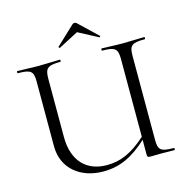

<svg xmlns="http://www.w3.org/2000/svg" viewBox="-116 -904 995 1025"><g transform="rotate(-15 381.5 -391.0)"><path d="M277 -686 386 -743 494 -686C497 -683 503 -691 499 -693L397 -790C391 -796 380 -796 374 -790L271 -693C268 -691 275 -685 277 -686ZM726 -12C653 -12 640 -23 640 -81V-544C640 -601 653 -613 726 -613C730 -613 730 -625 726 -625C694 -625 652 -622 608 -622C563 -622 523 -625 491 -625C487 -625 487 -613 491 -613C565 -613 576 -599 576 -542V-114C496 -42 432 -16 358 -16C248 -16 174 -85 174 -221V-542C174 -599 187 -613 260 -613C263 -613 263 -625 260 -625C229 -625 188 -622 142 -622C97 -622 57 -625 25 -625C21 -625 21 -613 25 -613C97 -613 110 -601 110 -544V-186C110 -64 204 12 331 12C421 12 493 -21 576 -97V-19C576 -2 579 0 595 0C613 0 626 -1 647 -1C676 -1 700 0 726 0C730 0 730 -12 726 -12Z"/></g></svg>

Font: Cormorant SC
Style: Regular
Weight: 400
Designer: Christian Thalmann (Catharsis Fonts)
Version: Version 1.000;PS 001.000;hotconv 1.0.70;makeotf.lib2.5.58329